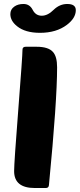

<svg xmlns="http://www.w3.org/2000/svg" viewBox="-20 -945 401 965"><path d="M155 0Q51 0 51 -85Q51 -127 72 -395Q93 -663 93 -695Q93 -710 109 -710H164Q223 -710 246 -684Q267 -661 267 -607Q267 -439 226 -15Q225 0 210 0ZM66 -813Q32 -840 32 -874Q32 -898 52 -912Q70 -925 98 -925Q129 -925 144 -896Q159 -866 190 -866Q220 -866 250 -896Q280 -925 318 -925Q361 -925 361 -894Q361 -854 316 -820Q263 -780 181 -780Q107 -780 66 -813Z"/></svg>

Font: PoetsenOne
Style: Regular
Weight: 400
Designer: Rodrigo Fuenzalida, Pablo Impallari
Foundry: Pablo Impallari, Rodrigo Fuenzalida
Version: Version 1.000